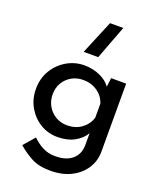

<svg xmlns="http://www.w3.org/2000/svg" viewBox="-166 -812 905 1115"><g transform="rotate(20 286.0 -254.0)"><path d="M283 208Q211 208 165 183Q119 158 80 124L140 55Q171 85 204.5 102Q238 119 281 119Q349 119 386 87Q423 55 424 1V-75Q403 -38 359.5 -14Q316 10 255 10Q197 10 149 -19Q101 -48 72 -98Q43 -148 43 -211Q43 -276 73.5 -326.5Q104 -377 154 -406Q204 -435 261 -435Q315 -435 359 -415Q403 -395 425 -363L432 -418H525V3Q525 60 495 106.5Q465 153 411 180.5Q357 208 283 208ZM145 -214Q145 -174 163.5 -142Q182 -110 213.5 -91.5Q245 -73 284 -73Q337 -73 374 -100.5Q411 -128 424 -171V-257Q411 -300 373 -326.5Q335 -353 284 -353Q245 -353 213.5 -335Q182 -317 163.5 -286Q145 -255 145 -214ZM230 -507Q252 -560 273.5 -612Q295 -664 317 -716H399Q379 -664 359.5 -612Q340 -560 320 -507Z"/></g></svg>

Font: Reem Kufi Ink
Style: Regular
Weight: 400
Designer: Khaled Hosny
Version: Version 1.7